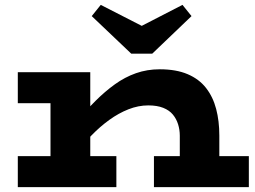

<svg xmlns="http://www.w3.org/2000/svg" viewBox="-20 -767 1045 787"><path d="M717 0V-211Q717 -235 710 -257.5Q703 -280 688.5 -297.5Q674 -315 649 -325Q624 -335 588 -335Q547 -335 506.5 -319Q466 -303 428 -275.5Q390 -248 356 -213Q322 -178 294 -141V-268Q332 -314 371 -353Q410 -392 451 -421.5Q492 -451 537.5 -467Q583 -483 635 -483Q702 -483 749 -463Q796 -443 824.5 -406.5Q853 -370 866 -320.5Q879 -271 879 -212V0ZM53 0V-127H457V0ZM187 0V-471H350V0ZM53 -344V-471H310V-344ZM611 0V-127H1000V0ZM728 -747 765 -701 604 -547H518L356 -701L393 -747L561 -661Z"/></svg>

Font: BioRhyme SemiExpanded ExtraBold
Style: Regular
Weight: 800
Width: 6
Designer: Aoife Mooney
Foundry: Aoife Mooney Type
Version: Version 1.600;gftools[0.9.33]